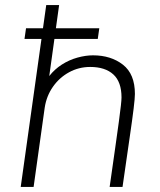

<svg xmlns="http://www.w3.org/2000/svg" viewBox="-20 -740 635 760"><path d="M62 0 163 -720H214L175 -439Q196 -466 225 -484.5Q254 -503 286.5 -512Q319 -521 348 -521Q419 -521 466.5 -484Q514 -447 514 -368Q514 -352 509 -310.5Q504 -269 493 -194Q482 -119 465 0H414Q427 -91 436 -154.5Q445 -218 450.5 -258.5Q456 -299 458.5 -322Q461 -345 461 -354Q461 -416 428.5 -445.5Q396 -475 337 -475Q292 -475 253.5 -454Q215 -433 189.5 -396.5Q164 -360 157 -314L113 0ZM77 -586 83 -628H373L367 -586Z"/></svg>

Font: Chivo Medium Thin
Style: Italic
Weight: 250
Italic angle: -8.05°
Version: Version 2.002